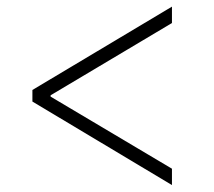

<svg xmlns="http://www.w3.org/2000/svg" viewBox="-20 -567 632 567"><path d="M75.7 -267.1 487.8 -20.5V-68.8L129.4 -281.7V-285.6L487.8 -499V-547.4L75.7 -301.3Z"/></svg>

Font: Raveo Display Display ExLight
Style: Regular
Weight: 200
Designer: Jakub Foglar, Rasmus Andersson (Inter)
Foundry: Jakubfoglar.com
Version: Version 1.100;Glyphs 3.2.3 (3260)